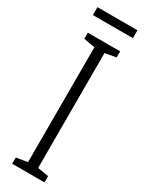

<svg xmlns="http://www.w3.org/2000/svg" viewBox="-221 -873 688 906"><g transform="rotate(30 123.0 -420.5)"><path d="M232 -841H14V-798H232ZM211 0V-34L151 -44V-670L211 -681V-714H35V-681L96 -670V-44L35 -34V0Z"/></g></svg>

Font: Noto Sans Display Condensed Light
Style: Regular
Weight: 300
Width: 3
Designer: Monotype Design Team
Foundry: Monotype Imaging Inc.
Version: Version 1.900